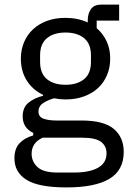

<svg xmlns="http://www.w3.org/2000/svg" viewBox="-20 -606 568 838"><path d="M520 57Q520 137 457.5 174.5Q395 212 270 212Q149 212 96 179Q43 146 43 85Q43 43 65 19.5Q87 -4 125 -15V-26Q79 -48 79 -98Q79 -137 104 -157.5Q129 -178 168 -188V-192Q122 -214 96.5 -255Q71 -296 71 -350Q71 -389 85 -422Q99 -455 124.5 -478.5Q150 -502 185.5 -515Q221 -528 265 -528Q320 -528 363 -508V-517Q363 -547 377 -566.5Q391 -586 423 -586H500V-516H402V-483Q430 -459 445.5 -425.5Q461 -392 461 -350Q461 -311 447 -278Q433 -245 407.5 -221.5Q382 -198 346 -185Q310 -172 266 -172Q241 -172 216 -177Q190 -170 169 -156.5Q148 -143 148 -119Q148 -96 170 -88Q192 -80 227 -80H337Q433 -80 476.5 -43.5Q520 -7 520 57ZM445 63Q445 32 421.5 13.5Q398 -5 338 -5H166Q118 17 118 65Q118 99 143.5 123Q169 147 230 147H304Q371 147 408 126Q445 105 445 63ZM266 -236Q317 -236 347 -260.5Q377 -285 377 -336V-364Q377 -415 347 -439.5Q317 -464 266 -464Q215 -464 185 -439.5Q155 -415 155 -364V-336Q155 -285 185 -260.5Q215 -236 266 -236Z"/></svg>

Font: IBM Plex Sans Thai
Style: Regular
Weight: 400
Designer: Mike Abbink, Paul van der Laan, Pieter van Rosmalen, Ben Mitchell, Mark Frömberg
Foundry: Bold Monday
Version: Version 1.2